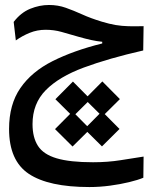

<svg xmlns="http://www.w3.org/2000/svg" viewBox="-20 -443 626 775"><path d="M340.8 312Q176.3 312 96.4 258.8Q16.6 205.6 16.6 77.6Q16.6 -21.5 62.3 -87.6Q107.9 -153.8 192.4 -196.3Q276.9 -238.8 392.6 -267.6V-274.4Q371.1 -276.4 347.9 -281.5Q324.7 -286.6 297.4 -294.4Q258.8 -305.7 228.3 -314.2Q197.8 -322.8 164.1 -322.8Q129.9 -322.8 99.9 -310.5Q69.8 -298.3 43.9 -279.8L35.2 -354.5Q64 -392.1 101.8 -407.5Q139.6 -422.9 177.7 -422.9Q213.9 -422.9 245.6 -411.6Q277.3 -400.4 311.8 -384.8Q346.2 -369.1 391.1 -355.5Q421.9 -346.2 446.8 -342Q471.7 -337.9 498 -337.2Q524.4 -336.4 559.6 -337.4L558.1 -239.3Q418.5 -207.5 318.4 -170.4Q218.3 -133.3 164.8 -79.1Q111.3 -24.9 111.3 58.1Q111.3 111.8 133.3 146Q155.3 180.2 208.7 196Q262.2 211.9 355.5 211.9Q415 211.9 466.8 203.6Q518.6 195.3 559.6 189L558.6 274.4Q536.6 283.7 501.2 292.2Q465.8 300.8 424.1 306.4Q382.3 312 340.8 312ZM272.9 148.4 202.1 78.1 263.2 16.6 203.6 -42.5 274.4 -113.8 333.5 -54.2 393.1 -114.3 463.9 -43 402.8 17.6 462.4 77.6 391.6 147.9 332.5 89.4ZM332 66.4 381.8 16.1 334 -31.2 284.2 18.1Z"/></svg>

Font: Cascadia Mono PL
Style: Regular
Weight: 400
Monospace: yes
Designer: Aaron Bell
Foundry: Saja Typeworks
Version: Version 2404.023; ttfautohint (v1.8.4)